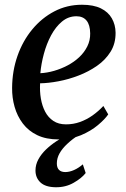

<svg xmlns="http://www.w3.org/2000/svg" viewBox="-20 -577 533 809"><path d="M436 -95Q422 -74.5 392.5 -49.8Q363 -25 321 -7.2Q279 10.5 227 10.5Q174.5 10.5 137 -7.5Q99.5 -25.5 76 -56.8Q52.5 -88 41.5 -126.8Q30.5 -165.5 31 -207Q31.5 -278.5 53.8 -341.8Q76 -405 116 -453.2Q156 -501.5 209.2 -529.2Q262.5 -557 325.5 -557Q374 -557 405 -541.8Q436 -526.5 451.2 -499.8Q466.5 -473 467 -439.5Q467.5 -394 446 -359.2Q424.5 -324.5 389 -299.8Q353.5 -275 311.2 -258.8Q269 -242.5 226.2 -234.5Q183.5 -226.5 149 -226Q147 -192.5 152.2 -161.8Q157.5 -131 170.2 -106.5Q183 -82 204.8 -67.5Q226.5 -53 258 -53Q289 -53 317 -63Q345 -73 369.8 -90.5Q394.5 -108 415.5 -130.5ZM302 -508.5Q268 -508.5 241.2 -486.2Q214.5 -464 195.2 -428Q176 -392 164.8 -350Q153.5 -308 150 -268.5Q178.5 -270 208 -278.5Q237.5 -287 265 -301.5Q292.5 -316 314 -336.2Q335.5 -356.5 348 -381.8Q360.5 -407 360 -436.5Q359.5 -472.5 344.5 -490.5Q329.5 -508.5 302 -508.5ZM215 212Q171.5 211.5 150.5 191.8Q129.5 172 129.5 141.5Q129.5 117 141.5 94.8Q153.5 72.5 173.5 53.2Q193.5 34 218.2 17.8Q243 1.5 268.5 -11.5L290.5 -24L313.5 -10Q285 9 263.8 28.8Q242.5 48.5 231 69Q219.5 89.5 219.5 111.5Q219.5 130 228.8 139Q238 148 255 148Q272.5 148 291.8 139.5Q311 131 329 115.5L341 152Q324 174 290.2 193.2Q256.5 212.5 215 212Z"/></svg>

Font: Merriweather 48pt Medium
Style: Italic
Weight: 500
Italic angle: -7.8°
Version: Version 2.101